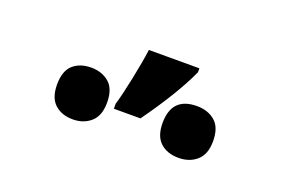

<svg xmlns="http://www.w3.org/2000/svg" viewBox="-44 -889 624 424"><g transform="rotate(20 268.0 -677.0)"><path d="M84.5 -637.2Q84.5 -669.4 100.6 -683.8Q116.7 -698.2 143.1 -698.2Q168.5 -698.2 185.3 -683.8Q202.1 -669.4 202.1 -637.2Q202.1 -606.4 185.3 -591.6Q168.5 -576.7 143.1 -576.7Q116.7 -576.7 100.6 -591.6Q84.5 -606.4 84.5 -637.2ZM332.5 -637.2Q332.5 -698.2 391.6 -698.2Q417.5 -698.2 434.3 -683.8Q451.2 -669.4 451.2 -637.2Q451.2 -606.4 434.3 -591.6Q417.5 -576.7 391.6 -576.7Q364.7 -576.7 348.6 -591.6Q332.5 -606.4 332.5 -637.2ZM220.7 -641.6Q227.5 -664.1 236.3 -706.5Q245.1 -749 249 -778.3H367.7V-769Q341.3 -710.9 283.2 -629.9H220.7Z"/></g></svg>

Font: Bpm'online Open Sans
Style: Bold
Weight: 700
Foundry: Ascender Corporation
Version: Version 1.10